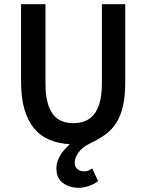

<svg xmlns="http://www.w3.org/2000/svg" viewBox="-20 -674 695 912"><path d="M354 218Q309 218 278.5 195Q248 172 248 127Q248 105 255 87Q262 69 272 54.5Q282 40 293 29.5Q304 19 312 11Q258 8 215 -10Q172 -28 142 -64Q112 -100 96 -155Q80 -210 80 -287V-654H196V-278Q196 -225 205.5 -188.5Q215 -152 232.5 -130Q250 -108 274 -98.5Q298 -89 328 -89Q358 -89 383 -98.5Q408 -108 426 -130Q444 -152 454 -188.5Q464 -225 464 -278V-654H575V-287Q575 -219 564.5 -172Q554 -125 533 -91.5Q512 -58 481 -35.5Q450 -13 410 6Q372 24 353.5 49.5Q335 75 335 98Q335 120 349 130Q363 140 380 140Q391 140 400.5 136Q410 132 418 126L446 186Q429 200 403 209Q377 218 354 218Z"/></svg>

Font: Processing Sans Pro Semibold
Style: Regular
Weight: 600
Designer: Paul D. Hunt
Foundry: Adobe Systems Incorporated
Version: Version 2.020;PS 2.000;hotconv 1.0.86;makeotf.lib2.5.63406